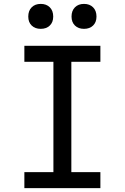

<svg xmlns="http://www.w3.org/2000/svg" viewBox="-20 -965 640 985"><path d="M411 -817Q382 -817 364.5 -834Q347 -851 347 -880Q347 -910 364.5 -927.5Q382 -945 411 -945Q440 -945 457.5 -927.5Q475 -910 475 -880Q475 -851 457.5 -834Q440 -817 411 -817ZM189 -817Q160 -817 142.5 -834Q125 -851 125 -880Q125 -910 142.5 -927.5Q160 -945 189 -945Q218 -945 235.5 -927.5Q253 -910 253 -880Q253 -851 235.5 -834Q218 -817 189 -817ZM105 0V-82H254V-648H105V-730H495V-648H346V-82H495V0Z"/></svg>

Font: JetBrains Mono
Style: Regular
Weight: 400
Monospace: yes
Designer: Philipp Nurullin, Konstantin Bulenkov
Foundry: JetBrains
Version: Version 2.305